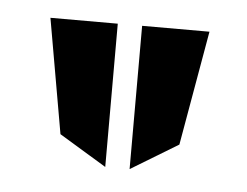

<svg xmlns="http://www.w3.org/2000/svg" viewBox="-30 -811 343 267"><g transform="rotate(5 141.5 -677.0)"><path d="M125 -577V-777H31L59 -617ZM159 -577 225 -617 253 -777H159Z"/></g></svg>

Font: Charger
Style: Regular
Weight: 400
Designer: Jasper
Foundry: Cannot Into Space Fonts
Version: Version 0.98